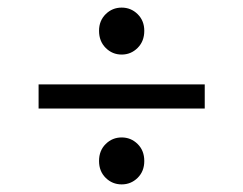

<svg xmlns="http://www.w3.org/2000/svg" viewBox="-20 -622 640 505"><path d="M81.5 -336.5V-400H518.5V-336.5ZM300 -478.5Q275.5 -478.5 258 -496Q240.5 -513.5 240.5 -541Q240.5 -567.5 258 -584.8Q275.5 -602 300 -602Q324.5 -602 342 -584.8Q359.5 -567.5 359.5 -541Q359.5 -513.5 342 -496Q324.5 -478.5 300 -478.5ZM300 -137Q275.5 -137 258 -154.2Q240.5 -171.5 240.5 -198.5Q240.5 -226 258 -243.2Q275.5 -260.5 300 -260.5Q324.5 -260.5 342 -243.2Q359.5 -226 359.5 -198.5Q359.5 -171.5 342 -154.2Q324.5 -137 300 -137Z"/></svg>

Font: Spline Sans Mono Light
Style: Regular
Weight: 300
Monospace: yes
Version: Version 1.004